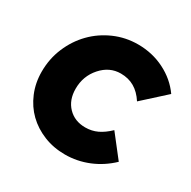

<svg xmlns="http://www.w3.org/2000/svg" viewBox="-129 -664 796 800"><g transform="rotate(30 269.0 -264.0)"><path d="M297 -129Q328 -129 354.5 -141.5Q381 -154 408 -180L490 -75Q446 -33 392 -11Q338 11 280 11Q225 11 178 -8Q131 -27 97 -60Q63 -93 43.5 -139.5Q24 -186 24 -240Q24 -302 47 -356.5Q70 -411 109.5 -451.5Q149 -492 202.5 -515.5Q256 -539 316 -539Q385 -539 443.5 -509.5Q502 -480 538 -429L430 -331Q408 -365 379.5 -381.5Q351 -398 314 -398Q260 -398 221 -354Q182 -310 182 -249Q182 -195 214 -162Q246 -129 297 -129Z"/></g></svg>

Font: Red Hat Display Black
Style: Italic
Weight: 900
Italic angle: -12°
Designer: Pentagram / MCKL
Foundry: Pentagram / MCKL
Version: Version 1.003; Red Hat Display Black Italic